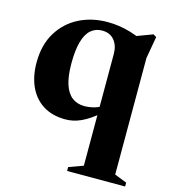

<svg xmlns="http://www.w3.org/2000/svg" viewBox="-107 -559 790 887"><g transform="rotate(15 288.0 -115.5)"><path d="M186 -244Q186 -184 198.5 -145.2Q211 -106.5 235.2 -87.8Q259.5 -69 294 -69Q318.5 -69 343.8 -76.2Q369 -83.5 390 -100.5L391 -66Q363.5 -42.5 341 -27.2Q318.5 -12 299 -3.2Q279.5 5.5 261.5 9.2Q243.5 13 225.5 13Q163 13 119 -14.5Q75 -42 52.2 -91.8Q29.5 -141.5 29.5 -206.5Q29.5 -291 65.5 -350.2Q101.5 -409.5 162.5 -440.8Q223.5 -472 299 -472Q327.5 -472 354.5 -468Q381.5 -464 409.5 -455.8Q437.5 -447.5 468 -433.5L416.5 -434L518 -472L533 -463L514.5 -358V199.5L573 222.5V241H295.5V222.5L364 197.5V-337Q364 -377 343.2 -402.2Q322.5 -427.5 284.5 -427.5Q254 -427.5 231.8 -408.8Q209.5 -390 197.8 -349.5Q186 -309 186 -244Z"/></g></svg>

Font: Newsreader 36pt
Style: Bold
Weight: 700
Designer: Hugues Gentile
Foundry: Production Type
Version: Version 1.003